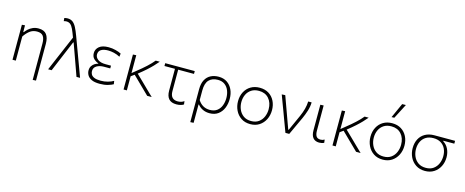

<svg xmlns="http://www.w3.org/2000/svg" viewBox="-46 -1610 6348 2622"><g transform="rotate(15 3128.0 -299.0)"><path d="M436.5 194.5V-321Q436.5 -389 411.8 -424Q387 -459 324 -459Q263.5 -459 220.2 -424.2Q177 -389.5 145.5 -340.5V0H99V-494.5L142 -498.5L143 -403.5H150Q165 -425 190.5 -448.5Q216 -472 251.8 -488.5Q287.5 -505 333.5 -505Q412.5 -505 447.5 -459Q482.5 -413 482.5 -327.5V192Z M602.5 0Q631 -67.5 662.2 -140.5Q693.5 -213.5 722.5 -281.5Q745 -334 769.5 -391.2Q794 -448.5 818.5 -505.5Q793 -575.5 773.8 -617.2Q754.5 -659 732 -677.8Q709.5 -696.5 675.5 -696.5Q670.5 -696.5 660.2 -695.2Q650 -694 638.5 -690.5L634.5 -734Q646 -737 657.8 -738.8Q669.5 -740.5 681.5 -740.5Q724 -740.5 753.2 -718.8Q782.5 -697 806 -652Q829.5 -607 855 -537.5L948 -286.5Q973 -219.5 990.8 -171.2Q1008.5 -123 1023.5 -83Q1038.5 -43 1054 0H1003.5Q979.5 -67.5 955.5 -134.5Q931.5 -201.5 907 -270L844.5 -443.5H838L763.5 -266.5Q734.5 -197 706.8 -130.8Q679 -64.5 652 0Z M1333 9.5Q1258.5 9.5 1216.5 -11Q1174.5 -31.5 1157 -63Q1139.5 -94.5 1139.5 -129Q1139.5 -167 1156.8 -192.2Q1174 -217.5 1198.2 -231.8Q1222.5 -246 1243 -250.5V-256.5Q1208.5 -267 1178 -296Q1147.5 -325 1147.5 -376.5Q1147.5 -430.5 1191.2 -467.8Q1235 -505 1324.5 -505Q1376 -505 1425 -492.2Q1474 -479.5 1504 -463L1498 -417.5Q1455 -440.5 1411.5 -450.5Q1368 -460.5 1330 -460.5Q1265.5 -460.5 1230 -438Q1194.5 -415.5 1194.5 -369.5Q1194.5 -328 1232.5 -299Q1270.5 -270 1343.5 -270H1419V-231H1331Q1269.5 -231 1228.2 -206.2Q1187 -181.5 1187 -132.5Q1187 -106 1199.8 -84Q1212.5 -62 1244.8 -48.5Q1277 -35 1335.5 -35Q1387 -35 1434.5 -48Q1482 -61 1515 -81L1522 -35Q1497.5 -20 1447.5 -5.2Q1397.5 9.5 1333 9.5Z M1669 0V-494.5L1715.5 -497V-244.5L1768.5 -287.5Q1844.5 -347.5 1899.8 -398.8Q1955 -450 1991 -494.5H2048.5Q2020 -460.5 1987 -425.8Q1954 -391 1909 -350.5Q1864 -310 1800 -259.5L1898.5 -164Q1936.5 -126.5 1980.2 -84Q2024 -41.5 2067 0H2003Q1967 -35 1933 -68.5Q1899 -102 1863.5 -136.5L1764 -234L1715.5 -199.5V0Z M2416 9.5Q2274 9.5 2274 -146.5V-454.5H2125.5V-494.5H2543V-454.5H2319.5V-151Q2319.5 -34.5 2424.5 -34.5Q2448 -34.5 2472 -41.2Q2496 -48 2513.5 -62.5L2519.5 -16.5Q2505.5 -6 2478.5 1.8Q2451.5 9.5 2416 9.5Z M2664.5 194.5V-270.5Q2664.5 -351.5 2692.5 -403.5Q2720.5 -455.5 2769.2 -480.2Q2818 -505 2881 -505Q2950 -505 2999.8 -471.8Q3049.5 -438.5 3076.2 -380.8Q3103 -323 3103 -249Q3103 -179.5 3078.8 -120.8Q3054.5 -62 3006 -26.2Q2957.5 9.5 2885 9.5Q2832.5 9.5 2789.8 -10.5Q2747 -30.5 2717.5 -67H2711V192ZM2877 -35.5Q2940 -35.5 2979.5 -65.8Q3019 -96 3037.2 -144.8Q3055.5 -193.5 3055.5 -249.5Q3055.5 -308 3036.2 -356Q3017 -404 2978.2 -432.5Q2939.5 -461 2881 -461Q2800 -461 2755.5 -414Q2711 -367 2711 -265.5V-130Q2738.5 -85 2780.5 -60.2Q2822.5 -35.5 2877 -35.5Z M3461.5 9.5Q3385 9.5 3331 -26.8Q3277 -63 3248.5 -122.5Q3220 -182 3220 -251Q3220 -325 3250.2 -382.5Q3280.5 -440 3334.8 -472.5Q3389 -505 3461 -505Q3535.5 -505 3589 -471.8Q3642.5 -438.5 3671.5 -380.8Q3700.5 -323 3700.5 -251Q3700.5 -178 3670.8 -119Q3641 -60 3587.5 -25.2Q3534 9.5 3461.5 9.5ZM3461.5 -34.5Q3526 -34.5 3568.5 -65.5Q3611 -96.5 3632 -146Q3653 -195.5 3653 -251Q3653 -345 3601.5 -403Q3550 -461 3461.5 -461Q3398 -461 3354.8 -432.8Q3311.5 -404.5 3289.2 -357Q3267 -309.5 3267 -251Q3267 -195.5 3288.5 -146Q3310 -96.5 3353.2 -65.5Q3396.5 -34.5 3461.5 -34.5Z M3957.5 0Q3940 -47 3922.2 -94.8Q3904.5 -142.5 3887.5 -187.5L3855 -275.5Q3834.5 -329 3813.8 -385Q3793 -441 3773 -494.5L3822 -497Q3840 -448 3861.2 -389Q3882.5 -330 3904.8 -268.5Q3927 -207 3947.5 -150.5L3983.5 -52H3990L4091 -276Q4117 -335 4131 -387.5Q4145 -440 4147 -494.5H4195.5Q4194.5 -434.5 4175.5 -374Q4156.5 -313.5 4131 -257.5Q4101 -193.5 4071.2 -129Q4041.5 -64.5 4011.5 0Z M4435.5 9.5Q4379 9.5 4348.8 -26Q4318.5 -61.5 4318.5 -133V-494.5L4365 -496.5V-142Q4365 -88 4383 -61.2Q4401 -34.5 4445 -34.5Q4473 -34.5 4499 -50.5L4504.5 -6Q4474.5 9.5 4435.5 9.5Z M4622.5 0V-494.5L4669 -497V-244.5L4722 -287.5Q4798 -347.5 4853.2 -398.8Q4908.5 -450 4944.5 -494.5H5002Q4973.5 -460.5 4940.5 -425.8Q4907.5 -391 4862.5 -350.5Q4817.5 -310 4753.5 -259.5L4852 -164Q4890 -126.5 4933.8 -84Q4977.5 -41.5 5020.5 0H4956.5Q4920.5 -35 4886.5 -68.5Q4852.5 -102 4817 -136.5L4717.5 -234L4669 -199.5V0Z M5334 9.5Q5257.5 9.5 5203.5 -26.8Q5149.5 -63 5121 -122.5Q5092.5 -182 5092.5 -251Q5092.5 -325 5122.8 -382.5Q5153 -440 5207.2 -472.5Q5261.5 -505 5333.5 -505Q5408 -505 5461.5 -471.8Q5515 -438.5 5544 -380.8Q5573 -323 5573 -251Q5573 -178 5543.2 -119Q5513.5 -60 5460 -25.2Q5406.5 9.5 5334 9.5ZM5334 -34.5Q5398.5 -34.5 5441 -65.5Q5483.5 -96.5 5504.5 -146Q5525.5 -195.5 5525.5 -251Q5525.5 -345 5474 -403Q5422.5 -461 5334 -461Q5270.5 -461 5227.2 -432.8Q5184 -404.5 5161.8 -357Q5139.5 -309.5 5139.5 -251Q5139.5 -195.5 5161 -146Q5182.5 -96.5 5225.8 -65.5Q5269 -34.5 5334 -34.5ZM5301.5 -583Q5325.5 -636 5349 -688.2Q5372.5 -740.5 5396 -792L5448 -793Q5420.5 -740.5 5394 -688.5Q5367.5 -636.5 5340.5 -584.5Z M5931 9.5Q5855 9.5 5800.8 -26.5Q5746.5 -62.5 5718 -121.5Q5689.5 -180.5 5689.5 -249Q5689.5 -323.5 5718.8 -378.8Q5748 -434 5802.2 -464.2Q5856.5 -494.5 5930.5 -494.5H6223.5V-454.5H6068V-448Q6117 -417.5 6143.2 -364.2Q6169.5 -311 6169.5 -247Q6169.5 -175.5 6140 -117.2Q6110.5 -59 6057 -24.8Q6003.5 9.5 5931 9.5ZM5931 -34.5Q5995.5 -34.5 6038 -65.5Q6080.5 -96.5 6101.5 -145.8Q6122.5 -195 6122.5 -250.5Q6122.5 -310 6100.2 -355.8Q6078 -401.5 6035.2 -427.8Q5992.5 -454 5931 -454Q5867.5 -454 5824.2 -427.2Q5781 -400.5 5758.8 -354Q5736.5 -307.5 5736.5 -249Q5736.5 -193.5 5758 -144.5Q5779.5 -95.5 5822.8 -65Q5866 -34.5 5931 -34.5Z"/></g></svg>

Font: Commissioner ExtraLight
Style: Regular
Weight: 200
Designer: Kostas Bartsokas
Foundry: Kostas Bartsokas
Version: Version 1.000; ttfautohint (v1.8.3)